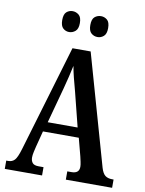

<svg xmlns="http://www.w3.org/2000/svg" viewBox="-98 -982 795 1050"><g transform="rotate(10 299.5 -457.0)"><path d="M3 0V-46H14Q36 -46 49.5 -60.5Q63 -75 77 -122L253 -714H354L529 -98Q538 -68 552.5 -57Q567 -46 591 -46H599V0H342V-46H366Q408 -46 408 -83Q408 -94 404.5 -110Q401 -126 398 -139L372 -238H173L150 -149Q147 -137 143 -119Q139 -101 139 -88Q139 -69 148.5 -57.5Q158 -46 183 -46H210V0ZM190 -292H356L308 -483Q297 -523 288.5 -557Q280 -591 275 -620Q269 -591 261 -558Q253 -525 244 -491ZM377 -798Q357 -798 342 -811Q327 -824 327 -856Q327 -889 342 -901.5Q357 -914 377 -914Q396 -914 411 -901.5Q426 -889 426 -856Q426 -824 411 -811Q396 -798 377 -798ZM219 -798Q200 -798 185.5 -811Q171 -824 171 -856Q171 -889 185.5 -901.5Q200 -914 219 -914Q238 -914 253.5 -901.5Q269 -889 269 -856Q269 -824 253.5 -811Q238 -798 219 -798Z"/></g></svg>

Font: Noto Serif Thai ExtraCondensed SemiBold
Style: Regular
Weight: 600
Width: 2
Designer: Monotype Design Team
Foundry: Monotype Imaging Inc.
Version: Version 2.001; ttfautohint (v1.8.4.7-5d5b)